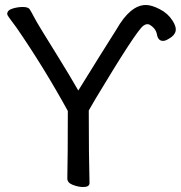

<svg xmlns="http://www.w3.org/2000/svg" viewBox="-20 -735 725 770"><path d="M314 15Q294 15 272 6.5Q250 -2 250 -19Q252 -108 252 -290Q157 -463 47 -623Q26 -652 17.5 -663Q9 -674 9 -679Q9 -694 30 -700.5Q51 -707 71 -707Q93 -707 99 -698Q107 -685 116 -667.5Q125 -650 149.5 -610Q174 -570 216.5 -501.5Q259 -433 294 -372Q388 -524 447 -617Q503 -715 565 -715Q588 -715 621 -698Q654 -681 672 -652Q685 -632 685 -617Q685 -595 656 -579Q643 -571 634 -571Q614 -571 609.5 -596.5Q605 -622 578 -637Q575 -638 571 -638Q563 -638 554 -631Q526 -610 365 -342L336 -292Q336 -107 339 -1Q339 15 314 15Z"/></svg>

Font: LXGW WenKai TC
Style: Bold
Weight: 700
Designer: LXGW / Fontworks Inc.
Foundry: LXGW / Fontworks Inc.
Version: Version 1.330;April 28, 2024